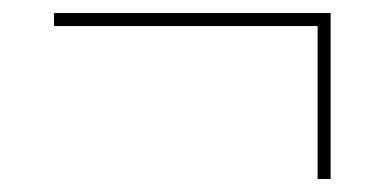

<svg xmlns="http://www.w3.org/2000/svg" viewBox="-20 -395 599 295"><path d="M468 -120V-355H63V-375H488V-120Z"/></svg>

Font: Noto Serif Display Medium
Style: Italic
Weight: 500
Italic angle: -12°
Designer: Monotype Design Team
Foundry: Monotype Imaging Inc.
Version: Version 2.009